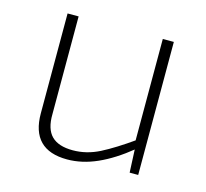

<svg xmlns="http://www.w3.org/2000/svg" viewBox="-79 -571 721 672"><g transform="rotate(15 281.5 -235.0)"><path d="M127 -482V-128Q126 -74 151 -49Q176 -24 228 -24Q278 -24 325 -48Q372 -72 437 -118L440 -85Q381 -37 326 -12.5Q271 12 217 12Q87 12 87 -120V-482ZM472 -482V0H441L437 -89L432 -105V-482Z"/></g></svg>

Font: Exo 2 ExtraLight
Style: Regular
Weight: 250
Designer: Natanael Gama
Foundry: Natanael Gama
Version: Version 2.010